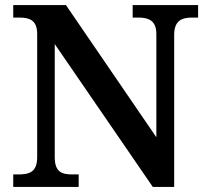

<svg xmlns="http://www.w3.org/2000/svg" viewBox="-20 -734 818 754"><path d="M32 0H289V-49H265C224 -49 195 -57 195 -117V-561L580 0H664V-597C664 -653 694 -665 734 -665H758V-714H501V-665H524C562 -665 594 -654 594 -601V-195L239 -714H32V-665H55C93 -665 126 -657 126 -601V-117C126 -57 94 -49 52 -49H32Z"/></svg>

Font: Noto Serif Lao SemiBold
Style: Regular
Weight: 600
Designer: Monotype Design Team
Foundry: Monotype Imaging Inc.
Version: Version 2.003